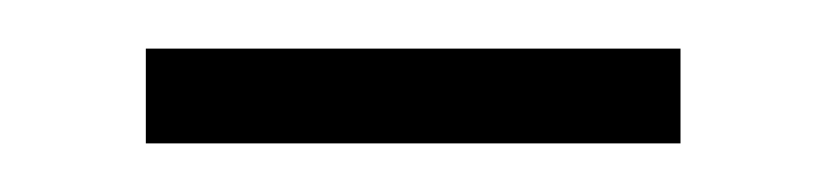

<svg xmlns="http://www.w3.org/2000/svg" viewBox="-20 -289 339 79"><path d="M40 -230V-269H260V-230Z"/></svg>

Font: CV Source Sans Light
Style: Regular
Weight: 300
Designer: Paul D. Hunt
Foundry: Adobe Systems Incorporated
Version: Version 3.001